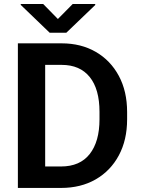

<svg xmlns="http://www.w3.org/2000/svg" viewBox="-20 -924 691 944"><path d="M280.3 0H67.9V-710.9H283.2Q378.4 -710.9 450.9 -668.9Q523.4 -627 564.2 -551Q605 -475.1 605 -373V-337.4Q605 -235.8 564.2 -159.9Q523.4 -84 450.4 -42Q377.4 0 280.3 0ZM283.2 -605H202.1V-105.5H280.3Q373 -105.5 421.1 -166.7Q469.2 -228 469.2 -337.4V-374Q469.2 -485.8 421.1 -545.4Q373 -605 283.2 -605ZM192.4 -904.3 264.6 -830.6 337.4 -904.3H448.2V-899.4L306.2 -763.2H224.1L82 -899.9V-904.3Z"/></svg>

Font: Vazirmatn UI FD SemiBold
Style: Regular
Weight: 600
Designer: Saber Rastikerdar
Foundry: Saber Rastikerdar
Version: Version 33.003